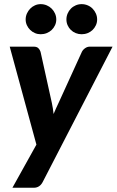

<svg xmlns="http://www.w3.org/2000/svg" viewBox="-20 -741 564 928"><path d="M27 0ZM186.5 138.5Q172 166.5 143 166.5H40L156 -42L27 -515.5H143Q158 -515.5 165.5 -508Q173 -500.5 176 -490.5L230.5 -244Q233.5 -230.5 235.5 -217Q237.5 -203.5 239 -190Q244.5 -203.5 250.8 -217.2Q257 -231 263.5 -244.5L376 -491Q381.5 -501.5 392 -508.5Q402.5 -515.5 413.5 -515.5H524ZM252 -647Q252 -632 246 -619Q240 -606 229.8 -596.2Q219.5 -586.5 205.8 -581Q192 -575.5 176.5 -575.5Q162 -575.5 149 -581Q136 -586.5 126 -596.2Q116 -606 110 -619Q104 -632 104 -647Q104 -662 110 -675.5Q116 -689 126 -699.2Q136 -709.5 149 -715.2Q162 -721 176.5 -721Q192 -721 205.8 -715.2Q219.5 -709.5 229.8 -699.2Q240 -689 246 -675.5Q252 -662 252 -647ZM449.5 -647Q449.5 -632 443.5 -619Q437.5 -606 427.5 -596.2Q417.5 -586.5 403.8 -581Q390 -575.5 374.5 -575.5Q359.5 -575.5 346 -581Q332.5 -586.5 322.5 -596.2Q312.5 -606 306.8 -619Q301 -632 301 -647Q301 -662 306.8 -675.5Q312.5 -689 322.5 -699.2Q332.5 -709.5 346 -715.2Q359.5 -721 374.5 -721Q390 -721 403.8 -715.2Q417.5 -709.5 427.5 -699.2Q437.5 -689 443.5 -675.5Q449.5 -662 449.5 -647Z"/></svg>

Font: Lato Heavy
Style: Italic
Weight: 800
Italic angle: -7°
Designer: Lukasz Dziedzic
Foundry: tyPoland Lukasz Dziedzic
Version: Version 2.007; 2014-02-27